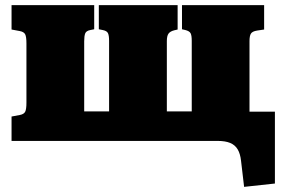

<svg xmlns="http://www.w3.org/2000/svg" viewBox="-20 -549 1096 748"><path d="M931 179 919 77Q916 50 906 33Q896 16 877 8Q858 0 828 0H25V-95L57 -101Q73 -104 78 -113.5Q83 -123 83 -149V-380Q83 -406 78 -415.5Q73 -425 57 -428L25 -434V-529H347V-435L332 -432Q316 -429 312 -419Q308 -409 308 -388V-115H405V-390Q405 -411 400.5 -420Q396 -429 380 -432L365 -435V-529H672V-434L659 -431Q643 -427 636.5 -418Q630 -409 630 -389V-115H727V-390Q727 -411 722.5 -419.5Q718 -428 702 -432L689 -435V-529H1009V-434L982 -430Q963 -427 957.5 -418Q952 -409 952 -389V-114H1051V166Z"/></svg>

Font: Literata Variable Black
Style: Regular
Weight: 900
Designer: Latin by Veronika Burian and Jose Scaglione. Greek by Irene Vlachou. Cyrillic by Vera Evstafieva.
Foundry: TypeTogether
Version: Version 3.021